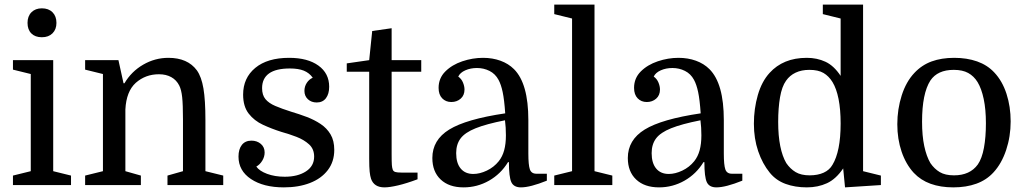

<svg xmlns="http://www.w3.org/2000/svg" viewBox="-20 -800 4435 830"><path d="M113 -480 36 -499V-540H210V-60L287 -41V0H36V-41L113 -60ZM99 -701Q99 -730 116 -747Q133 -764 161 -764Q190 -764 207 -747Q224 -730 224 -701Q224 -673 207 -656Q190 -639 161 -639Q132 -639 115.5 -655.5Q99 -672 99 -701Z M425 -60V-480L348 -499V-540H492L514 -440H518Q548 -491 599 -520.5Q650 -550 708 -550Q791 -550 831 -496Q851 -468 859.5 -417.5Q868 -367 868 -281V-60L945 -41V0H704V-41L771 -60V-283Q771 -348 767.5 -380Q764 -412 755 -430Q743 -454 720.5 -466.5Q698 -479 667 -479Q609 -479 567 -442Q526 -405 522 -327V-60L589 -41V0H348V-41Z M1211 -36Q1267 -36 1302.5 -59Q1338 -82 1338 -123Q1338 -156 1316 -176Q1294 -196 1261.5 -208.5Q1229 -221 1196 -230Q1155 -243 1117 -260.5Q1079 -278 1055 -309Q1031 -340 1031 -391Q1031 -463 1083.5 -506.5Q1136 -550 1230 -550Q1310 -550 1356.5 -516.5Q1403 -483 1403 -425Q1403 -394 1389 -375.5Q1375 -357 1349 -357Q1326 -357 1311 -371Q1296 -385 1296 -407Q1296 -426 1306 -441.5Q1316 -457 1332 -464Q1317 -485 1293.5 -494.5Q1270 -504 1233 -504Q1173 -504 1143 -482.5Q1113 -461 1113 -419Q1113 -389 1127.5 -371.5Q1142 -354 1170 -342Q1198 -330 1239 -317Q1273 -307 1306 -294.5Q1339 -282 1366 -264Q1393 -246 1409 -219Q1425 -192 1425 -152Q1425 -101 1397 -64.5Q1369 -28 1320 -9Q1271 10 1207 10Q1119 10 1065 -26Q1011 -62 1011 -123Q1011 -155 1025.5 -173.5Q1040 -192 1067 -192Q1091 -192 1107.5 -178Q1124 -164 1124 -141Q1124 -122 1113.5 -105Q1103 -88 1088 -80Q1101 -61 1134.5 -48.5Q1168 -36 1211 -36Z M1479 -490V-526L1576 -540L1589 -666L1673 -678V-540H1801V-490H1673V-133Q1673 -99 1674 -86.5Q1675 -74 1678 -66Q1681 -59 1689 -56.5Q1697 -54 1715 -54H1785V-25Q1737 -7 1700.5 1.5Q1664 10 1642 10Q1597 10 1584 -27Q1580 -39 1578 -58Q1576 -77 1576 -114V-490Z M1849 -117Q1849 -195 1922 -240Q1995 -285 2164 -310Q2160 -369 2153 -402Q2146 -435 2135 -455Q2121 -481 2096 -493.5Q2071 -506 2042 -506Q2014 -506 1991.5 -496Q1969 -486 1961 -469Q1975 -459 1981.5 -443Q1988 -427 1988 -413Q1988 -388 1971.5 -373.5Q1955 -359 1931 -359Q1907 -359 1891.5 -375Q1876 -391 1876 -420Q1876 -462 1905 -491Q1934 -520 1978.5 -535Q2023 -550 2068 -550Q2109 -550 2143.5 -537.5Q2178 -525 2202 -501Q2264 -439 2264 -281V-136Q2264 -87 2270.5 -68Q2277 -49 2299 -49H2344V-19Q2272 10 2232 10Q2201 10 2190.5 -12.5Q2180 -35 2180 -99H2176Q2145 -48 2094 -19Q2043 10 1984 10Q1921 10 1885 -24Q1849 -58 1849 -117ZM2026 -48Q2054 -48 2084.5 -62.5Q2115 -77 2136 -103Q2152 -123 2159.5 -150.5Q2167 -178 2167 -215Q2167 -232 2166 -248.5Q2165 -265 2163 -280Q2082 -264 2036 -245.5Q1990 -227 1971 -201.5Q1952 -176 1952 -138Q1952 -95 1971.5 -71.5Q1991 -48 2026 -48Z M2453 -60V-720L2376 -739V-780H2550V-60L2627 -41V0H2376V-41Z M2694 -117Q2694 -195 2767 -240Q2840 -285 3009 -310Q3005 -369 2998 -402Q2991 -435 2980 -455Q2966 -481 2941 -493.5Q2916 -506 2887 -506Q2859 -506 2836.5 -496Q2814 -486 2806 -469Q2820 -459 2826.5 -443Q2833 -427 2833 -413Q2833 -388 2816.5 -373.5Q2800 -359 2776 -359Q2752 -359 2736.5 -375Q2721 -391 2721 -420Q2721 -462 2750 -491Q2779 -520 2823.5 -535Q2868 -550 2913 -550Q2954 -550 2988.5 -537.5Q3023 -525 3047 -501Q3109 -439 3109 -281V-136Q3109 -87 3115.5 -68Q3122 -49 3144 -49H3189V-19Q3117 10 3077 10Q3046 10 3035.5 -12.5Q3025 -35 3025 -99H3021Q2990 -48 2939 -19Q2888 10 2829 10Q2766 10 2730 -24Q2694 -58 2694 -117ZM2871 -48Q2899 -48 2929.5 -62.5Q2960 -77 2981 -103Q2997 -123 3004.5 -150.5Q3012 -178 3012 -215Q3012 -232 3011 -248.5Q3010 -265 3008 -280Q2927 -264 2881 -245.5Q2835 -227 2816 -201.5Q2797 -176 2797 -138Q2797 -95 2816.5 -71.5Q2836 -48 2871 -48Z M3239 -265Q3239 -330 3256 -389Q3273 -448 3307 -485Q3336 -517 3376 -533.5Q3416 -550 3468 -550Q3512 -550 3548.5 -533Q3585 -516 3614 -472V-720L3537 -739V-780H3711V-60L3788 -41V0L3633 10L3625 -72Q3594 -26 3555 -8Q3516 10 3468 10Q3417 10 3376 -5Q3335 -20 3308 -53Q3276 -92 3257.5 -146.5Q3239 -201 3239 -265ZM3614 -266Q3614 -327 3605 -372Q3596 -417 3579 -445Q3563 -471 3540 -484.5Q3517 -498 3479 -498Q3445 -498 3419.5 -486Q3394 -474 3378 -451Q3360 -426 3352 -379.5Q3344 -333 3344 -273Q3344 -213 3353 -168.5Q3362 -124 3379 -95Q3396 -70 3419.5 -56Q3443 -42 3480 -42Q3515 -42 3540.5 -53.5Q3566 -65 3579 -88Q3596 -116 3605 -160.5Q3614 -205 3614 -266Z M4349 -275Q4349 -210 4329.5 -151.5Q4310 -93 4275 -55Q4245 -22 4201 -6Q4157 10 4101 10Q4046 10 4003 -5.5Q3960 -21 3930 -53Q3896 -90 3877.5 -144.5Q3859 -199 3859 -263Q3859 -328 3878 -387.5Q3897 -447 3933 -485Q3965 -519 4007.5 -534.5Q4050 -550 4105 -550Q4160 -550 4204 -534.5Q4248 -519 4278 -487Q4313 -450 4331 -394.5Q4349 -339 4349 -275ZM3966 -274Q3966 -213 3975.5 -168.5Q3985 -124 4002 -95Q4019 -70 4042.5 -56Q4066 -42 4104 -42Q4173 -42 4207 -89Q4225 -115 4233.5 -161Q4242 -207 4242 -267Q4242 -327 4232.5 -372Q4223 -417 4206 -445Q4190 -471 4165.5 -484.5Q4141 -498 4103 -498Q4033 -498 4002 -452Q3966 -396 3966 -274Z"/></svg>

Font: Domine
Style: Regular
Weight: 400
Designer: Pablo Impallari, Rodrigo Fuenzalida, Brenda Gallo
Foundry: Pablo Impallari, Rodrigo Fuenzalida, Brenda Gallo
Version: Version 2.000